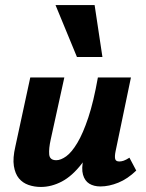

<svg xmlns="http://www.w3.org/2000/svg" viewBox="-20 -731 580 761"><path d="M142 10Q116 10 93 2Q70 -6 55 -24Q40 -42 35 -73Q30 -104 41 -151L100 -424H235L181 -178Q173 -142 175 -119Q177 -96 203 -96Q221 -96 242.5 -111.5Q264 -127 286.5 -164.5Q309 -202 330 -265Q351 -328 368 -424H431Q407 -299 374.5 -215Q342 -131 304 -82Q266 -33 225 -11.5Q184 10 142 10ZM378 8Q352 8 334 -3Q316 -14 309 -38.5Q302 -63 311 -103L377 -424H499L438 -131Q434 -111 436.5 -101Q439 -91 453 -91Q461 -91 470 -94Q479 -97 493 -106L520 -55Q486 -22 449 -7Q412 8 378 8ZM285 -505 200 -711H355L386 -505Z"/></svg>

Font: Ysabeau Office ExtraBold
Style: Italic
Weight: 800
Italic angle: -12°
Designer: Christian Thalmann (Catharsis Fonts)
Version: Version 2.001;gftools[0.9.30]; featfreeze: tnum,lnum,ss02